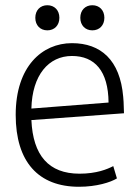

<svg xmlns="http://www.w3.org/2000/svg" viewBox="-20 -704 534 734"><path d="M282 10C349 10 403 -7 427 -22L413 -69C390 -57 349 -40 284 -40C166 -40 106 -110 100 -245L454 -271C453 -313 452 -324 451 -334C439 -475 365 -539 255 -539C141 -539 40 -450 40 -265C40 -85 127 10 282 10ZM255 -490C342 -490 394 -433 395 -312L100 -289C103 -417 166 -490 255 -490ZM287 -636C287 -607 306 -588 333 -588C360 -588 379 -607 379 -636C379 -665 360 -684 333 -684C306 -684 287 -665 287 -636ZM161 -588C188 -588 207 -607 207 -636C207 -665 188 -684 161 -684C134 -684 115 -665 115 -636C115 -607 134 -588 161 -588Z"/></svg>

Font: Repo Light
Style: Regular
Weight: 300
Designer: Stefan Peev
Foundry: Context Ltd
Version: Version 001.502